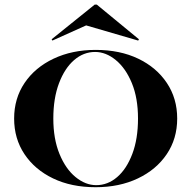

<svg xmlns="http://www.w3.org/2000/svg" viewBox="-20 -798 827 830"><path d="M393.5 11.3Q288.7 11.3 209.7 -26.6Q130.6 -64.5 85.9 -131.5Q41.1 -198.4 41.1 -285.5Q41.1 -372.6 86.3 -439.5Q131.5 -506.5 211.7 -544.4Q291.9 -582.3 393.5 -582.3Q498.4 -582.3 577.4 -544.4Q656.5 -506.5 701.2 -439.5Q746 -372.6 746 -285.5Q746 -198.4 700.8 -131.5Q655.6 -64.5 575.8 -26.6Q496 11.3 393.5 11.3ZM396 2.4Q446 2.4 486.7 -32.7Q527.4 -67.7 552 -132.7Q576.6 -197.6 576.6 -285.5Q576.6 -374.2 550 -438.7Q523.4 -503.2 480.6 -538.3Q437.9 -573.4 391.1 -573.4Q341.1 -573.4 300.4 -538.3Q259.7 -503.2 235.1 -438.3Q210.5 -373.4 210.5 -285.5Q210.5 -197.6 237.1 -132.7Q263.7 -67.7 306.5 -32.7Q349.2 2.4 396 2.4ZM206.5 -622.6 203.2 -628.2 389.5 -778.2H398.4L580.6 -628.2L577.4 -622.6L320.2 -697.6L405.6 -712.1Z"/></svg>

Font: Playfair 144pt SemiExpanded Black
Style: Regular
Weight: 900
Width: 6
Designer: Claus Eggers Sørensen
Foundry: Claus Eggers Sørensen
Version: Version 2.203